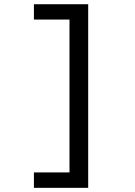

<svg xmlns="http://www.w3.org/2000/svg" viewBox="-20 -734 640 912"><path d="M141.1 85H310.1V-641.1H141.1V-713.9H398.9V158.2H141.1Z"/></svg>

Font: WenQuanYi Micro Hei Mono
Style: Regular
Weight: 400
Foundry: Ascender Corporation
Version: Version 0.2.0-beta